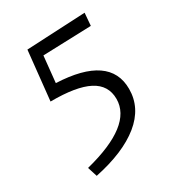

<svg xmlns="http://www.w3.org/2000/svg" viewBox="-153 -570 739 808"><g transform="rotate(-30 216.0 -166.0)"><path d="M127 -280Q382 -269 382 -105Q382 -13 303.5 50.5Q225 114 81 144L66 97Q315 34 315 -95Q315 -162 254.5 -193.5Q194 -225 69 -224L94 -462L380 -476L375 -415L140 -407Z"/></g></svg>

Font: EauTestSC
Style: Regular
Weight: 400
Designer: Christian Thalmann (Catharsis Fonts)
Version: Version 0.001;PS 000.001;hotconv 1.0.88;makeotf.lib2.5.64775